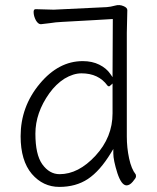

<svg xmlns="http://www.w3.org/2000/svg" viewBox="-20 -721 615 754"><path d="M413 -385Q411 -382 408 -382Q404 -382 402 -385Q367 -433 300 -433Q268 -433 233 -412Q200 -391 174 -355Q119 -278 119 -196Q119 -114 146 -76Q174 -37 214 -37Q288 -37 355 -109.5Q422 -182 422 -276V-381V-393ZM418 -646 350 -642 224 -635Q199 -634 175 -630Q152 -627 141 -626H140Q130 -626 121 -641Q112 -658 112 -674Q112 -685 120 -685L191 -683L399 -693Q414 -694 432 -699Q449 -704 465 -697Q480 -691 480 -681L478 -592V-185Q478 -141 487 -99Q496 -57 513 -36Q514 -33 514 -27.5Q514 -22 501 -7Q489 7 477 7Q457 7 441 -41Q425 -92 425 -118V-136L416 -121Q394 -85 371.5 -59.5Q349 -34 325 -18Q278 13 213 13Q149 13 105 -38Q61 -90 61 -186Q61 -302 136 -392Q210 -481 305 -481Q342 -481 370 -467Q398 -453 413 -431L422 -418V-434L423 -641V-646Z"/></svg>

Font: LXGW WenKai Light
Style: Regular
Weight: 300
Designer: LXGW / Fontworks Inc.
Foundry: LXGW / Fontworks Inc.
Version: Version 1.501; October 10, 2024